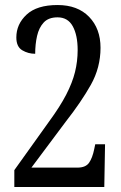

<svg xmlns="http://www.w3.org/2000/svg" viewBox="-20 -744 482 764"><path d="M37 0V-67L175 -260Q219 -320 243.5 -367.5Q268 -415 278.5 -457.5Q289 -500 289 -545Q289 -604 269.5 -639.5Q250 -675 209 -675Q173 -675 154 -654.5Q135 -634 127.5 -601Q120 -568 120 -530Q92 -530 68.5 -544Q45 -558 45 -595Q45 -648 86 -686Q127 -724 209 -724Q289 -724 334.5 -677Q380 -630 380 -554Q380 -475 341.5 -406.5Q303 -338 241 -259L105 -77H288Q321 -77 334.5 -96.5Q348 -116 355 -151L359 -170H398L395 0Z"/></svg>

Font: Noto Serif ExtraCondensed
Style: Regular
Weight: 400
Width: 2
Designer: Monotype Design Team
Foundry: Monotype Imaging Inc.
Version: Version 2.015